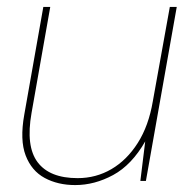

<svg xmlns="http://www.w3.org/2000/svg" viewBox="-20 -522 556 554"><path d="M197 12Q147 12 109 -8.5Q71 -29 54 -73.5Q37 -118 50 -191L105 -502H125L71 -196Q54 -100 88.5 -54Q123 -8 204 -8Q257 -8 301.5 -34Q346 -60 377.5 -109.5Q409 -159 421 -230L470 -502H490L401 0H385L399 -114Q360 -46 306.5 -17Q253 12 197 12Z"/></svg>

Font: DM Sans 16pt Thin
Style: Italic
Weight: 250
Italic angle: -10°
Version: Version 4.004;gftools[0.9.30]